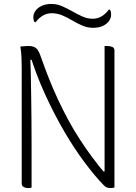

<svg xmlns="http://www.w3.org/2000/svg" viewBox="-20 -943 690 973"><path d="M140 8Q137 9 133 9.5Q129 10 124 10Q116 10 108 8Q100 6 95 1Q90 -4 90 -13Q90 -86 90 -159.5Q90 -233 90 -306.5Q90 -380 90 -453.5Q90 -527 90 -600Q90 -617 89 -649Q88 -681 83 -707Q92 -708 99 -708.5Q106 -709 112.5 -709.5Q119 -710 125 -710Q141 -710 152 -705.5Q163 -701 171 -690Q179 -679 186 -658Q206 -601 227.5 -546.5Q249 -492 273.5 -439.5Q298 -387 325 -337Q352 -287 383 -239Q414 -191 448.5 -144.5Q483 -98 522 -53L490 -74H527L510 -50Q510 -98 510 -146.5Q510 -195 510 -243.5Q510 -292 510 -341Q510 -390 510 -439Q510 -488 510 -537Q510 -581 510 -624Q510 -667 510 -710Q512 -710 515 -710Q518 -710 520 -710Q537 -710 548.5 -705.5Q560 -701 560 -687Q560 -615 560 -543Q560 -471 560 -399Q560 -327 560 -255Q560 -183 560 -111Q560 -81 560 -51.5Q560 -22 560 7Q557 8 554.5 8.5Q552 9 549 9.5Q546 10 543 10Q531 10 523 7.5Q515 5 506 -4Q463 -48 411 -117Q359 -186 307 -274.5Q255 -363 208 -466Q161 -569 127 -681L152 -640H121L133 -671Q135 -626 136 -571.5Q137 -517 138 -457Q139 -397 139.5 -334.5Q140 -272 140 -212Q140 -152 140 -98Q140 -72 140 -45Q140 -18 140 8ZM450 -848Q474 -848 494.5 -860Q515 -872 531 -894H537Q540 -890 541.5 -883.5Q543 -877 543 -869Q543 -860 541 -854Q539 -848 535 -840Q525 -824 504 -813Q483 -802 451 -802Q424 -802 398 -813Q372 -824 347 -839Q322 -854 296 -865Q270 -876 242 -876Q218 -876 198 -864.5Q178 -853 161 -831H155Q152 -836 150.5 -842Q149 -848 149 -856Q149 -865 151 -871Q153 -877 157 -884Q167 -901 188.5 -912Q210 -923 241 -923Q269 -923 295 -911.5Q321 -900 346.5 -885.5Q372 -871 397.5 -859.5Q423 -848 450 -848Z"/></svg>

Font: Recursive Casual Light
Style: Regular
Weight: 300
Version: Version 1.047